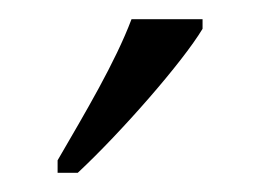

<svg xmlns="http://www.w3.org/2000/svg" viewBox="-20 -786 271 200"><path d="M40 -619V-606H61C106 -648 170 -721 191 -756V-766H117C100 -721 69 -669 40 -619Z"/></svg>

Font: Noto Serif Hebrew Condensed Light
Style: Regular
Weight: 300
Width: 3
Designer: Monotype Design Team
Foundry: Monotype Imaging Inc.
Version: Version 2.004